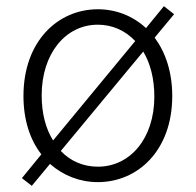

<svg xmlns="http://www.w3.org/2000/svg" viewBox="-20 -577 634 622"><path d="M83 25 142 -46C185 -8 239 13 297 13C426 13 538 -89 538 -266C538 -344 516 -408 481 -455L544 -531L511 -557L453 -486C410 -526 355 -547 297 -547C168 -547 56 -444 56 -266C56 -187 78 -123 114 -77L51 0ZM297 -37C250 -37 208 -55 177 -88L444 -410C467 -372 480 -322 480 -264C480 -129 402 -37 297 -37ZM152 -122C128 -160 115 -210 115 -268C115 -403 192 -497 297 -497C344 -497 386 -478 418 -444Z"/></svg>

Font: Noto Sans HK Light
Style: Regular
Weight: 300
Designer: Ryoko NISHIZUKA 西塚涼子 (kana, bopomofo & ideographs); Paul D. Hunt (Latin, Greek & Cyrillic); Sandoll Communications 산돌커뮤니
Foundry: Adobe
Version: Version 2.004;hotconv 1.0.118;makeotfexe 2.5.65603